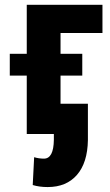

<svg xmlns="http://www.w3.org/2000/svg" viewBox="-20 -548 450 785"><path d="M398.9 -413.1H227.5V0H89.4V-528.3H398.9ZM316.4 -238.8H20V-328.1H316.4ZM339.4 -124V24.9Q337.9 117.2 294.7 167Q251.5 216.8 174.8 216.8Q141.1 216.8 113.8 208.5L119.6 94.7Q138.7 100.6 159.7 100.6Q199.2 100.6 200.2 23.4V-124Z"/></svg>

Font: Roboto Condensed
Style: Bold
Weight: 700
Designer: Google
Version: Version 2.134; 2016